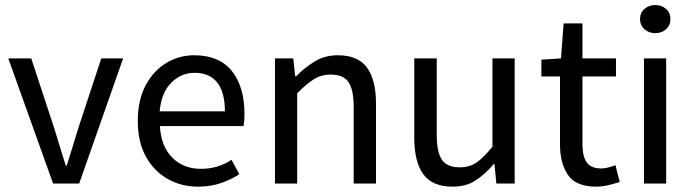

<svg xmlns="http://www.w3.org/2000/svg" viewBox="-20 -714 2693 747"><path d="M186.5 0 12.2 -486.8H101.6L191.4 -213.9Q202.1 -177.7 213.6 -141.4Q225.1 -105 235.8 -69.8H239.7Q250.5 -105 262 -141.4Q273.4 -177.7 284.2 -213.9L374 -486.8H459L288.1 0Z M750.5 12.2Q685.5 12.2 632.3 -17.8Q579.1 -47.9 547.6 -104.7Q516.1 -161.6 516.1 -243.2Q516.1 -324.7 546.6 -381.8Q577.1 -439 627 -469Q676.8 -499 735.4 -499Q833 -499 882.1 -437.7Q931.2 -376.5 931.2 -270Q931.2 -256.8 930.2 -244.9Q929.2 -232.9 927.7 -223.6H602.1Q606.4 -145 649.9 -101.1Q693.4 -57.1 761.7 -57.1Q795.4 -57.1 824.7 -65.9Q854 -74.7 880.9 -92.3L911.1 -36.1Q879.4 -15.6 839.6 -1.7Q799.8 12.2 750.5 12.2ZM601.1 -280.8H855Q855 -355 825.2 -392.8Q795.4 -430.7 737.3 -430.7Q685.1 -430.7 646.5 -392.3Q607.9 -354 601.1 -280.8Z M1049.8 0V-486.8H1121.1L1128.4 -417H1131.8Q1166 -451.7 1205.1 -475.3Q1244.1 -499 1294.4 -499Q1373 -499 1408 -450.9Q1442.9 -402.8 1442.9 -309.6V0H1356V-297.9Q1356 -365.2 1335.9 -394.5Q1315.9 -423.8 1266.6 -423.8Q1230 -423.8 1200.9 -405.5Q1171.9 -387.2 1136.2 -351.1V0Z M1741.2 12.2Q1661.6 12.2 1626.7 -36.4Q1591.8 -85 1591.8 -177.7V-486.8H1679.2V-189.5Q1679.2 -122.1 1699.2 -92.5Q1719.2 -63 1768.6 -63Q1807.6 -63 1835 -82.3Q1862.3 -101.6 1896 -143.1V-486.8H1982.4V0H1911.1L1903.8 -75.7H1900.9Q1867.2 -36.1 1830.3 -12Q1793.5 12.2 1741.2 12.2Z M2299.3 12.2Q2220.7 12.2 2189.7 -33.4Q2158.7 -79.1 2158.7 -152.3V-416.5H2086.4V-481.9L2162.6 -486.8L2172.9 -623H2246.1V-486.8H2376.5V-416.5H2246.1V-151.4Q2246.1 -106.4 2262.5 -82.5Q2278.8 -58.6 2319.8 -58.6Q2333 -58.6 2347.9 -62.7Q2362.8 -66.9 2374.5 -71.3L2391.1 -5.9Q2370.6 0.5 2347.2 6.3Q2323.7 12.2 2299.3 12.2Z M2485.4 0V-486.8H2571.8V0ZM2529.3 -585Q2504.4 -585 2487.3 -600.3Q2470.2 -615.7 2470.2 -639.6Q2470.2 -664.6 2487.3 -679.4Q2504.4 -694.3 2529.3 -694.3Q2554.2 -694.3 2571.3 -679.4Q2588.4 -664.6 2588.4 -639.6Q2588.4 -615.7 2571.3 -600.3Q2554.2 -585 2529.3 -585Z"/></svg>

Font: Varta Light Medium
Style: Regular
Weight: 500
Version: Version 1.004